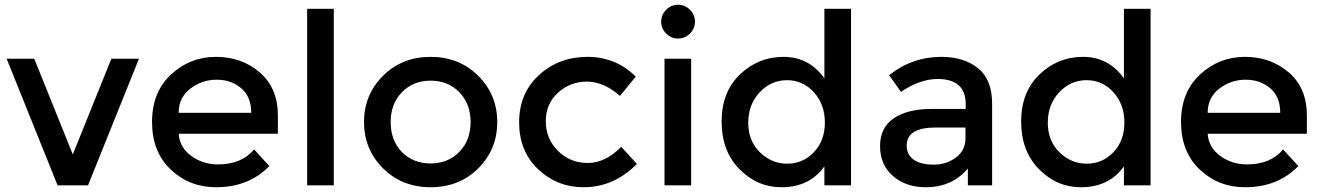

<svg xmlns="http://www.w3.org/2000/svg" viewBox="-20 -779 5555 807"><path d="M222 0 8 -532H124L286 -130L448 -532H564L350 0Z M1148 -217H731Q735 -159 784 -123.5Q833 -88 896 -88Q996 -88 1048 -151L1112 -81Q1026 8 888 8Q776 8 697.5 -66.5Q619 -141 619 -266.5Q619 -392 699 -466Q779 -540 887.5 -540Q996 -540 1072 -474.5Q1148 -409 1148 -294ZM731 -305H1036Q1036 -372 994 -408Q952 -444 890.5 -444Q829 -444 780 -406.5Q731 -369 731 -305Z M1383 0H1271V-742H1383Z M1669 -140Q1717 -92 1790 -92Q1863 -92 1910.5 -140.5Q1958 -189 1958 -266Q1958 -343 1910.5 -391.5Q1863 -440 1790 -440Q1717 -440 1669.5 -391.5Q1622 -343 1622 -266Q1622 -189 1669 -140ZM1990 -71Q1910 8 1790 8Q1670 8 1590 -71.5Q1510 -151 1510 -266Q1510 -381 1590 -460.5Q1670 -540 1790 -540Q1910 -540 1990 -460.5Q2070 -381 2070 -266Q2070 -151 1990 -71Z M2433 8Q2322 8 2242 -67.5Q2162 -143 2162 -265Q2162 -387 2245.5 -463.5Q2329 -540 2449 -540Q2569 -540 2652 -457L2586 -376Q2517 -436 2447 -436Q2377 -436 2325.5 -389.5Q2274 -343 2274 -269.5Q2274 -196 2325 -145Q2376 -94 2450.5 -94Q2525 -94 2591 -162L2657 -90Q2560 8 2433 8Z M2885 0H2773V-532H2885ZM2780 -638Q2759 -659 2759 -688Q2759 -717 2780 -738Q2801 -759 2830 -759Q2859 -759 2880 -738Q2901 -717 2901 -688Q2901 -659 2880 -638Q2859 -617 2830 -617Q2801 -617 2780 -638Z M3445 -450V-742H3557V0H3445V-80Q3383 8 3264 8Q3163 8 3088 -68Q3013 -144 3013 -268Q3013 -392 3090 -466Q3167 -540 3273.5 -540Q3380 -540 3445 -450ZM3125 -263Q3125 -187 3174 -139Q3223 -91 3289 -91Q3355 -91 3401 -139.5Q3447 -188 3447 -264Q3447 -340 3401 -391Q3355 -442 3288 -442Q3221 -442 3173 -391Q3125 -340 3125 -263Z M4150 0H4048V-71Q3982 8 3871 8Q3788 8 3733.5 -39Q3679 -86 3679 -164.5Q3679 -243 3737 -282Q3795 -321 3894 -321H4039V-341Q4039 -447 3921 -447Q3847 -447 3767 -393L3717 -463Q3814 -540 3937 -540Q4031 -540 4090.5 -492.5Q4150 -445 4150 -343ZM4038 -198V-243H3912Q3791 -243 3791 -167Q3791 -128 3821 -107.5Q3851 -87 3904.5 -87Q3958 -87 3998 -117Q4038 -147 4038 -198Z M4704 -450V-742H4816V0H4704V-80Q4642 8 4523 8Q4422 8 4347 -68Q4272 -144 4272 -268Q4272 -392 4349 -466Q4426 -540 4532.5 -540Q4639 -540 4704 -450ZM4384 -263Q4384 -187 4433 -139Q4482 -91 4548 -91Q4614 -91 4660 -139.5Q4706 -188 4706 -264Q4706 -340 4660 -391Q4614 -442 4547 -442Q4480 -442 4432 -391Q4384 -340 4384 -263Z M5473 -217H5056Q5060 -159 5109 -123.5Q5158 -88 5221 -88Q5321 -88 5373 -151L5437 -81Q5351 8 5213 8Q5101 8 5022.5 -66.5Q4944 -141 4944 -266.5Q4944 -392 5024 -466Q5104 -540 5212.5 -540Q5321 -540 5397 -474.5Q5473 -409 5473 -294ZM5056 -305H5361Q5361 -372 5319 -408Q5277 -444 5215.5 -444Q5154 -444 5105 -406.5Q5056 -369 5056 -305Z"/></svg>

Font: Montserrat_am3
Style: Regular
Weight: 400
Designer: Julieta Ulanovsky
Foundry: Julieta Ulanovsky, Armenina letters added by Vahan Hovhannisyan
Version: Version 2.001